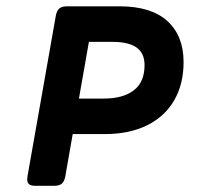

<svg xmlns="http://www.w3.org/2000/svg" viewBox="-20 -600 640 620"><path d="M572.8 -399.4Q572.8 -328.6 542.5 -276.1Q512.2 -223.6 454.8 -195.3Q397.5 -167 317.4 -167H214.8L190.9 -30.8Q188 -14.2 179.7 -7.1Q171.4 0 154.8 0H94.2Q80.6 0 74.2 -4.9Q67.9 -9.8 67.9 -20.5Q67.9 -22.9 68.8 -30.8L160.2 -548.8Q163.1 -565.4 171.4 -572.5Q179.7 -579.6 196.3 -579.6H365.7Q468.3 -579.6 520.5 -532Q572.8 -484.4 572.8 -399.4ZM267.1 -464.8 234.9 -281.7H314.9Q377.9 -281.7 412.4 -308.6Q446.8 -335.4 446.8 -389.6Q446.8 -428.2 421.1 -446.5Q395.5 -464.8 342.8 -464.8Z"/></svg>

Font: Courier Prime Sans
Style: Bold Italic
Weight: 700
Italic angle: -10°
Designer: Alan Dague-Greene
Foundry: Quote-Unquote Apps
Version: Version 3.020